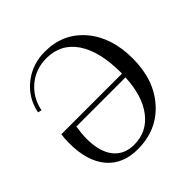

<svg xmlns="http://www.w3.org/2000/svg" viewBox="-174 -780 931 931"><g transform="rotate(-45 291.0 -315.0)"><path d="M268 -642Q392 -642 469 -552.5Q546 -463 546 -317Q546 -170 464.5 -79Q383 12 252 12Q149 12 93 -55Q37 -122 37 -244Q37 -278 41 -302H457V-309Q457 -455 403 -534.5Q349 -614 250 -614Q177 -614 123.5 -569.5Q70 -525 55 -452L36 -457Q53 -540 117 -591Q181 -642 268 -642ZM255 -16Q343 -16 396.5 -85.5Q450 -155 456 -277H119Q112 -233 112 -199Q112 -111 149.5 -63.5Q187 -16 255 -16Z"/></g></svg>

Font: Arapey Thin
Style: Regular
Weight: 100
Designer: Eduardo Rodriguez Tunni
Foundry: Eduardo Rodriguez Tunni
Version: Version 4.000;hotconv 1.0.109;makeotfexe 2.5.65596